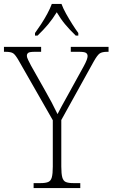

<svg xmlns="http://www.w3.org/2000/svg" viewBox="-29 -951 569 971"><path d="M141 0V-25H177Q201 -25 214.5 -30.5Q228 -36 233 -54Q238 -72 238 -108V-343L66 -644Q49 -674 37.5 -681.5Q26 -689 -1 -689H-9V-714H179V-689H147Q120 -689 113.5 -683.5Q107 -678 107 -670Q107 -660 113.5 -647.5Q120 -635 128 -619L198 -495Q216 -464 232 -433.5Q248 -403 262 -374Q270 -390 283 -414Q296 -438 314 -470L395 -617Q414 -652 414 -667Q414 -678 406 -683.5Q398 -689 371 -689H329V-714H520V-689H513Q487 -689 475 -680.5Q463 -672 445 -640L281 -344V-109Q281 -72 286 -54Q291 -36 304 -30.5Q317 -25 341 -25H377V0ZM148 -784Q162 -803 179 -829Q196 -855 210.5 -882Q225 -909 233 -931H282Q290 -909 305 -882Q320 -855 336.5 -829Q353 -803 367 -784V-771H354Q322 -802 300 -828.5Q278 -855 258 -889Q237 -855 215 -828.5Q193 -802 161 -771H148Z"/></svg>

Font: Noto Serif Khmer SemiCondensed ExtraLight
Style: Regular
Weight: 200
Width: 4
Designer: Danh Hong and the Monotype Design Team
Foundry: Monotype Imaging Inc.
Version: Version 2.004; ttfautohint (v1.8.4.7-5d5b)